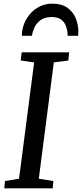

<svg xmlns="http://www.w3.org/2000/svg" viewBox="-20 -1029 448 1049"><path d="M3.5 0 7 -40 84 -52.5 166.5 -688 93 -698.5 98.5 -743H358L353.5 -698.5L274 -688L192 -52.5L271.5 -40L268 0ZM265 -1009Q317.5 -1009 349 -986Q380.5 -963 394.2 -928Q408 -893 408 -857.5Q408 -852 407.8 -845.5Q407.5 -839 406.5 -833.5H349.5Q349.5 -844 348.5 -853Q346 -873 338 -892Q330 -911 312 -923.5Q294 -936 262 -936Q224.5 -936 201.8 -919.2Q179 -902.5 168.2 -878.8Q157.5 -855 154.5 -833.5H99.5Q99.5 -847.5 101.5 -861.5Q108 -901.5 130.8 -935.2Q153.5 -969 188.2 -989Q223 -1009 265 -1009Z"/></svg>

Font: Merriweather
Style: Italic
Weight: 400
Italic angle: -7.8°
Designer: Eben Sorkin
Foundry: Eben Sorkin
Version: Version 2.100